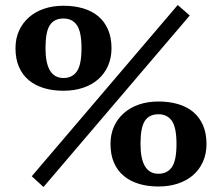

<svg xmlns="http://www.w3.org/2000/svg" viewBox="-20 -735 888 768"><path d="M42 0ZM691 -715 739 -673 154 13 107 -30ZM42 -542Q42 -581 56 -612Q70 -643 95.5 -665.5Q121 -688 156 -700Q191 -712 234 -712Q277 -712 312.5 -701.5Q348 -691 373 -670Q398 -649 412 -617Q426 -585 426 -542Q426 -503 412 -471.5Q398 -440 373 -418Q348 -396 312.5 -384Q277 -372 234 -372Q191 -372 156 -382.5Q121 -393 95.5 -414Q70 -435 56 -467Q42 -499 42 -542ZM162 -542Q162 -423 234 -423Q269 -423 287.5 -449.5Q306 -476 306 -542Q306 -608 287.5 -634.5Q269 -661 234 -661Q197 -661 179.5 -634.5Q162 -608 162 -542ZM422 -159Q422 -198 436 -229Q450 -260 475.5 -282.5Q501 -305 536 -317Q571 -329 614 -329Q657 -329 692.5 -318.5Q728 -308 753 -287Q778 -266 792 -234Q806 -202 806 -159Q806 -120 792 -88.5Q778 -57 753 -35Q728 -13 692.5 -1Q657 11 614 11Q571 11 536 0.5Q501 -10 475.5 -31Q450 -52 436 -84Q422 -116 422 -159ZM542 -159Q542 -40 614 -40Q649 -40 667.5 -66.5Q686 -93 686 -159Q686 -225 667.5 -251.5Q649 -278 614 -278Q577 -278 559.5 -251.5Q542 -225 542 -159Z"/></svg>

Font: PT Serif
Style: Bold
Weight: 700
Designer: A.Korolkova, O.Umpeleva, V.Yefimov
Foundry: ParaType Ltd
Version: Version 1.000W OFL; ttfautohint (v1.6)